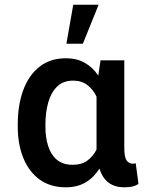

<svg xmlns="http://www.w3.org/2000/svg" viewBox="-20 -793 669 823"><path d="M56.1 -249.6V-259.6Q56.1 -342.7 79.7 -406.8Q103.3 -470.9 149.5 -507.1Q195.7 -543.3 262.8 -543.3Q309.3 -543.3 343.4 -523.8Q377.5 -504.3 401.3 -469.1L410.9 -534.4H512.8V-159.8Q512.8 -119 522.9 -105.1Q533 -91.3 548.7 -91.3Q556.8 -91.3 561.8 -93.4L573.5 -4.6Q557.5 5.3 542.8 7.6Q528.1 9.9 511.7 9.9Q473.4 9.9 446.6 -9.2Q419.7 -28.4 406.2 -70.3Q382.5 -32.3 346.9 -11.2Q311.4 9.9 262.1 9.9Q196 9.9 150 -23.4Q104 -56.8 80.1 -115.6Q56.1 -174.4 56.1 -249.6ZM174.7 -259.6V-249.6Q174.7 -204.2 186.3 -167.3Q197.8 -130.3 223.5 -108.5Q249.3 -86.6 291.9 -86.6Q329.5 -86.6 354 -104.4Q378.6 -122.2 393.8 -152V-378.9Q378.6 -410.2 354 -428.8Q329.5 -447.4 293.3 -447.4Q250.7 -447.4 224.6 -421.7Q198.5 -396 186.6 -353.2Q174.7 -310.4 174.7 -259.6ZM264.6 -605.5 294 -772.7H402.7L335.2 -605.5Z"/></svg>

Font: Interface Medium
Style: Regular
Weight: 500
Designer: Rasmus Andersson
Foundry: rsms
Version: Version 1.8